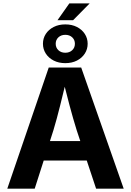

<svg xmlns="http://www.w3.org/2000/svg" viewBox="-20 -1133 787 1153"><path d="M23.8 0 272.7 -727.5H467.6L722.8 0H557.1L440.5 -351Q419.3 -418.9 397.7 -499.9Q376.1 -580.8 352.2 -676.2H384.5Q361.3 -580.3 341.1 -499Q320.9 -417.6 300.8 -351L188.4 0ZM179.3 -168.8V-285.8H567.3V-168.8ZM325.2 -1011.6 396.5 -1112.7H518.6L418.9 -1011.6ZM372.1 -753.8Q332.8 -753.8 302.6 -769.2Q272.3 -784.6 255.1 -811.1Q237.9 -837.6 237.9 -870.3Q237.9 -903.1 255.1 -929.4Q272.3 -955.7 302.6 -971.1Q332.8 -986.5 372.1 -986.5Q411.7 -986.5 441.9 -971.1Q472 -955.7 489.2 -929.4Q506.4 -903.1 506.4 -870.3Q506.4 -837.6 489.2 -811.1Q472 -784.6 441.9 -769.2Q411.7 -753.8 372.1 -753.8ZM372.1 -816.3Q397.5 -816.3 413.6 -831.5Q429.8 -846.7 429.8 -870.3Q429.8 -893.5 413.8 -908.7Q397.8 -923.9 372.1 -923.9Q346.8 -923.9 330.6 -908.7Q314.5 -893.5 314.5 -870.3Q314.5 -846.7 330.6 -831.5Q346.8 -816.3 372.1 -816.3Z"/></svg>

Font: Adwaita Sans
Style: Regular
Weight: 400
Designer: Rasmus Andersson
Foundry: rsms
Version: Version 4.001;git-9221beed3